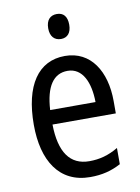

<svg xmlns="http://www.w3.org/2000/svg" viewBox="-85 -796 631 863"><g transform="rotate(-10 231.0 -364.0)"><path d="M235 -738C205 -738 186 -719 186 -681C186 -644 205 -624 235 -624C264 -624 282 -644 282 -681C282 -719 265 -738 235 -738ZM238 -546C116 -546 47 -445 47 -265C47 -102 115 10 257 10C311 10 354 -1 397 -24V-98C353 -72 312 -61 265 -61C177 -61 132 -125 130 -252H419V-308C419 -444 356 -546 238 -546ZM238 -478C307 -478 337 -407 338 -318H131C137 -425 174 -478 238 -478Z"/></g></svg>

Font: Noto Sans Khmer Condensed
Style: Regular
Weight: 400
Width: 3
Designer: Danh Hong and the Monotype Design Team
Foundry: Monotype Imaging Inc.
Version: Version 2.004